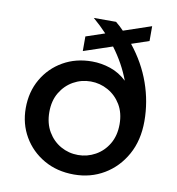

<svg xmlns="http://www.w3.org/2000/svg" viewBox="-81 -782 798 867"><g transform="rotate(10 318.0 -348.5)"><path d="M315 12Q237 12 177 -22.5Q117 -57 83 -115.5Q49 -174 49 -246Q49 -321 83 -379.5Q117 -438 175.5 -471.5Q234 -505 308 -505Q351 -505 392.5 -491Q434 -477 468 -445Q440 -520 389 -588L258 -544V-611L344 -640Q315 -671 281 -700H383Q403 -684 420 -666L547 -709V-641L467 -614Q527 -539 557 -454Q587 -369 587 -280Q587 -192 550.5 -126.5Q514 -61 452.5 -24.5Q391 12 315 12ZM318 -78Q360 -78 397 -98.5Q434 -119 456.5 -157Q479 -195 479 -247Q479 -299 456.5 -336.5Q434 -374 397 -394.5Q360 -415 318 -415Q275 -415 238.5 -394.5Q202 -374 179.5 -336.5Q157 -299 157 -247Q157 -195 179.5 -157Q202 -119 238.5 -98.5Q275 -78 318 -78Z"/></g></svg>

Font: Ultramarine Medium
Style: Regular
Weight: 500
Designer: Colophon Foundry, Jonny Pinhorn
Foundry: Colophon Foundry
Version: Version 1.200; ttfautohint (v1.8.3)